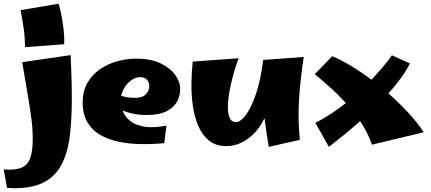

<svg xmlns="http://www.w3.org/2000/svg" viewBox="-79 -772 2331 1038"><path d="M56 -517Q56 -570 49 -619Q42 -668 32 -717L238 -752Q252 -703 261 -642Q270 -581 268 -533ZM301 -60Q285 111 202.5 183.5Q120 256 -41 244L-59 144Q6 149 39.5 133.5Q73 118 85.5 79.5Q98 41 98 -22Q98 -75 90.5 -132Q83 -189 70.5 -262.5Q58 -336 41 -436L303 -474Q307 -385 308.5 -313.5Q310 -242 308.5 -181Q307 -120 301 -60Z M809 2Q745 8 681.5 7Q618 6 561.5 -6Q505 -18 461.5 -43.5Q418 -69 393 -112Q368 -155 368 -219Q368 -279 393 -323Q418 -367 460 -396.5Q502 -426 553.5 -440.5Q605 -455 657 -455Q736 -455 789 -429.5Q842 -404 869 -366Q896 -328 895 -288Q895 -255 878 -223Q861 -191 821 -170.5Q781 -150 710 -150Q647 -150 584 -174Q595 -143 623 -119.5Q651 -96 699.5 -87.5Q748 -79 821 -93ZM679 -355Q657 -355 635 -341Q613 -327 597.5 -304Q582 -281 576 -254Q609 -243 653 -243Q690 -243 709 -262Q728 -281 728 -307Q728 -326 716 -340.5Q704 -355 679 -355Z M1146 18Q1088 18 1051 -12Q1014 -42 992.5 -92.5Q971 -143 963 -203.5Q955 -264 956 -325.5Q957 -387 963 -439L1211 -457Q1201 -432 1188.5 -390Q1176 -348 1166 -300.5Q1156 -253 1153.5 -210Q1151 -167 1160.5 -139.5Q1170 -112 1197 -112Q1221 -112 1249.5 -149.5Q1278 -187 1304 -262Q1330 -337 1344 -448L1563 -464Q1544 -338 1537.5 -232Q1531 -126 1542 -16L1374 22Q1367 -22 1361 -60.5Q1355 -99 1351 -134Q1319 -64 1262.5 -23Q1206 18 1146 18Z M1699 22 1626 -108Q1668 -129 1710 -156.5Q1752 -184 1791 -215Q1748 -262 1703.5 -301.5Q1659 -341 1623 -371L1717 -468Q1762 -450 1817 -417Q1872 -384 1929 -341Q1964 -378 1992.5 -412Q2021 -446 2040 -473L2137 -429Q2118 -390 2088 -349Q2058 -308 2021 -267Q2078 -217 2128 -163Q2178 -109 2212 -57L1932 10Q1920 -24 1904 -55.5Q1888 -87 1868 -117Q1825 -79 1782 -44Q1739 -9 1699 22Z"/></svg>

Font: Marhey ExtraBold
Style: Regular
Weight: 800
Designer: Nur Syamsi & Bustanul Arifin
Foundry: Namelatype
Version: Version 1.000; ttfautohint (v1.8.4.7-5d5b)